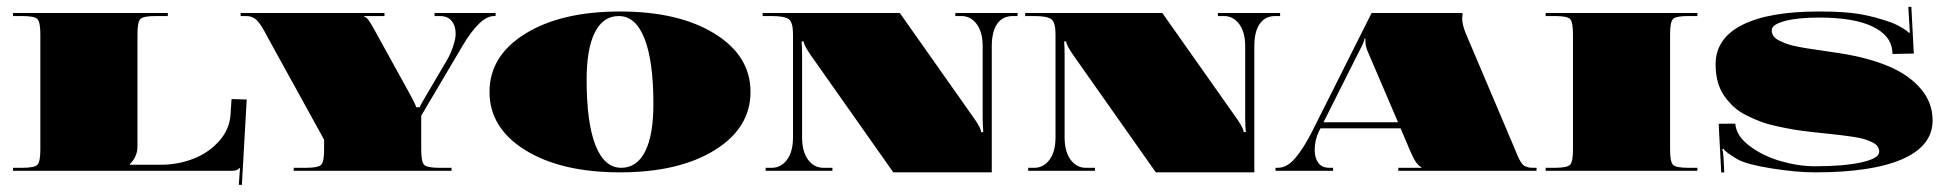

<svg xmlns="http://www.w3.org/2000/svg" viewBox="-20 -492 5613 553"><path d="M17.5 -454.5H463.3V-445.8H428.3Q392.9 -445.8 384.4 -437.3Q375.9 -428.8 375.9 -393.4V-69.9Q375.9 -41.1 354 -19.2V-17.5H443.2Q491.7 -17.5 536.3 -34.5Q580.9 -51.6 611.7 -86.3Q642.5 -121.1 644.2 -166.1L646.9 -206.7L690.6 -205.4L676.6 40.6L667.8 40.2L671.3 -8.7H670.9Q665.6 -3.5 660.8 -1.7Q656 0 644.7 0H17.5V-8.7H43.7Q79.1 -8.7 87.6 -17.3Q96.2 -25.8 96.2 -61.2V-393.4Q96.2 -428.8 87.6 -437.3Q79.1 -445.8 43.7 -445.8H17.5Z M673.1 -454.5H1087.4V-445.8H1028.8V-444.1Q1032.8 -442.7 1036.3 -439.9Q1039.8 -437.1 1043.9 -430.5Q1048.1 -424 1050.3 -420.2Q1052.4 -416.5 1058.6 -405.6Q1064.7 -394.7 1067.3 -389.9L1164.3 -214.2Q1176.6 -191 1178.8 -183.1H1188.8Q1190.1 -187.9 1205.4 -213.7L1267 -318.2Q1277.1 -335.2 1284.7 -357.3Q1292.4 -379.4 1292.4 -394.7Q1292.4 -417.4 1281 -431.6Q1269.7 -445.8 1246.5 -445.8H1231.6V-454.5H1407.3V-445.8H1403Q1362.8 -445.8 1311.2 -358.4L1193.2 -158.7V-61.2Q1193.2 -25.8 1201.7 -17.3Q1210.2 -8.7 1245.6 -8.7H1280.6V0H826V-8.7H861Q896.4 -8.7 904.9 -17.3Q913.5 -25.8 913.5 -61.2V-89.6L754.8 -377.6Q752.2 -382 747.2 -391.6Q742.1 -401.2 740.2 -404.7Q738.2 -408.2 733.8 -415.2Q729.5 -422.2 727.3 -424.8Q725.1 -427.4 721.2 -432Q717.2 -436.6 714.2 -438.4Q711.1 -440.1 706.7 -442.3Q702.4 -444.5 697.8 -445.1Q693.2 -445.8 687.5 -445.8H673.1Z M1493.2 -59.4Q1389.9 -123.3 1389.9 -227.3Q1389.9 -331.3 1493.2 -395.1Q1596.6 -458.9 1765.7 -458.9Q1934.9 -458.9 2038.2 -395.1Q2141.6 -331.3 2141.6 -227.3Q2141.6 -123.3 2038.2 -59.4Q1934.9 4.4 1765.7 4.4Q1596.6 4.4 1493.2 -59.4ZM1762.2 -445.8Q1717.2 -445.8 1693.4 -398.8Q1669.6 -351.8 1669.6 -262.2Q1669.6 -138.5 1695.1 -73.6Q1720.7 -8.7 1769.2 -8.7Q1814.2 -8.7 1838.1 -55.7Q1861.9 -102.7 1861.9 -192.3Q1861.9 -316 1836.3 -380.9Q1810.8 -445.8 1762.2 -445.8Z M2176.6 -454.5H2571.7L2788 -147.7Q2805.9 -121.5 2805.9 -111.5H2812.1Q2810.3 -132.4 2810.3 -153V-358.4Q2810.3 -399.5 2793.1 -422.6Q2775.8 -445.8 2749.1 -445.8H2731.6V-454.5H2910.8V-445.8H2897.7Q2867.6 -445.8 2852.1 -423.3Q2836.5 -400.8 2836.5 -358.4V4.4H2552.9L2314.2 -334.4Q2294.6 -363.2 2294.6 -372.8H2288.9Q2290.2 -356.6 2290.2 -330.9V-96.2Q2290.2 -55.1 2307.5 -31.9Q2324.7 -8.7 2351.4 -8.7H2377.6V0H2185.3V-8.7H2202.8Q2229.5 -8.7 2246.7 -31.9Q2264 -55.1 2264 -96.2V-393.4Q2264 -427.4 2252 -436.6Q2239.9 -445.8 2202.8 -445.8H2176.6Z M2932.7 -454.5H3327.8L3544.1 -147.7Q3562.1 -121.5 3562.1 -111.5H3568.2Q3566.4 -132.4 3566.4 -153V-358.4Q3566.4 -399.5 3549.2 -422.6Q3531.9 -445.8 3505.2 -445.8H3487.8V-454.5H3667V-445.8H3653.8Q3623.7 -445.8 3608.2 -423.3Q3592.7 -400.8 3592.7 -358.4V4.4H3309L3070.4 -334.4Q3050.7 -363.2 3050.7 -372.8H3045Q3046.3 -356.6 3046.3 -330.9V-96.2Q3046.3 -55.1 3063.6 -31.9Q3080.9 -8.7 3107.5 -8.7H3133.7V0H2941.4V-8.7H2958.9Q2985.6 -8.7 3002.8 -31.9Q3020.1 -55.1 3020.1 -96.2V-393.4Q3020.1 -427.4 3008.1 -436.6Q2996.1 -445.8 2958.9 -445.8H2932.7Z M4006.6 -139.9 3918.7 -345.3Q3912.6 -359.3 3912.6 -374.1Q3912.6 -376.3 3912.6 -378.5L3913 -381.1H3910Q3910 -372.4 3894.7 -344.4L3792 -139.9ZM3930.5 -454.5H4192.3V-449.3Q4191.4 -442.3 4191.4 -438.8Q4191.4 -420.5 4202.4 -394.2L4340 -69.9Q4342.2 -65.1 4345.9 -55.7Q4349.7 -46.3 4351 -43.3Q4352.3 -40.2 4355.6 -33.7Q4358.8 -27.1 4360.4 -25.1Q4361.9 -23.2 4365.2 -19Q4368.4 -14.9 4371.1 -14Q4373.7 -13.1 4377.8 -11.4Q4382 -9.6 4386.6 -9.2Q4391.2 -8.7 4397.3 -8.7H4405.6V0H4007.4V-8.7H4073.9V-10.5Q4059 -16.2 4042 -56.4L4014 -122.4H3783.2L3778.8 -113.6Q3766.6 -89.2 3766.6 -60.3Q3766.6 -37.6 3776.9 -23.2Q3787.2 -8.7 3809 -8.7H3819.5V0H3653.8V-8.7H3660.4Q3687.5 -8.7 3711.8 -38Q3736 -67.3 3759.6 -114.1Z M4431.8 -454.5H4868.9V-445.8H4842.7Q4807.3 -445.8 4798.7 -437.3Q4790.2 -428.8 4790.2 -393.4V-61.2Q4790.2 -25.8 4798.7 -17.3Q4807.3 -8.7 4842.7 -8.7H4868.9V0H4431.8V-8.7H4458Q4493.4 -8.7 4502 -17.3Q4510.5 -25.8 4510.5 -61.2V-393.4Q4510.5 -428.8 4502 -437.3Q4493.4 -445.8 4458 -445.8H4431.8Z M5492.1 -337.8 5430.9 -336.5 5430.1 -346.2Q5426.1 -390.3 5372.6 -415.9Q5319.1 -441.4 5219 -441.4Q5157.8 -441.4 5120.4 -431.4Q5083 -421.3 5083 -405.2Q5083 -395.5 5088.1 -388.1Q5093.1 -380.7 5104.7 -375Q5116.3 -369.3 5128.1 -365.2Q5139.9 -361 5160.4 -357.1Q5180.9 -353.1 5196.2 -351Q5211.5 -348.8 5238.2 -344.8Q5264.9 -340.9 5281.5 -338.3Q5361.5 -325.6 5419.6 -301.1Q5477.7 -276.7 5512 -236.7Q5546.3 -196.7 5546.3 -145.1Q5546.3 -72.1 5459.6 -33.9Q5372.8 4.4 5208 4.4Q5153.4 4.4 5083.3 -6.8Q5013.1 -17.9 4986 -32.3Q4976.8 -37.2 4961.3 -47.9Q4945.8 -58.6 4944.1 -63.8L4940.6 -62.1Q4943.2 -54.6 4944.1 -37.6L4946.2 4.4L4937.5 4.8L4930.1 -135.5L4978.1 -135.9Q4980.3 -101 5018.8 -71.9Q5057.3 -42.8 5108.6 -28Q5160 -13.1 5208 -13.1Q5291.1 -13.1 5341.8 -24.5Q5392.5 -35.8 5392.5 -54.6Q5392.5 -63.8 5387.5 -70.8Q5382.4 -77.8 5370.8 -83Q5359.3 -88.3 5347.7 -91.8Q5336.1 -95.3 5315.1 -98.3Q5294.1 -101.4 5279.3 -103.1Q5264.4 -104.9 5237.1 -107.7Q5209.8 -110.6 5194.1 -112.3Q5167 -115.4 5145.1 -119.1Q5123.3 -122.8 5097.2 -128.5Q5071.2 -134.2 5050.9 -141.8Q5030.6 -149.5 5009.6 -160Q4988.6 -170.5 4973.3 -184.7Q4958 -198.9 4945.8 -216.3Q4933.6 -233.8 4927.4 -256.8Q4921.3 -279.7 4921.3 -306.8Q4921.3 -381.1 4997.6 -420Q5073.9 -458.9 5219 -458.9Q5291.5 -458.9 5334.8 -451.7Q5378.1 -444.5 5425.3 -427.9Q5437.5 -423.5 5450.4 -416.5Q5463.3 -409.5 5470.5 -404.1Q5477.7 -398.6 5478.1 -397.3L5480.8 -398.2Q5480.3 -401.7 5479 -427.4L5476.4 -472L5485.1 -472.5Z"/></svg>

Font: FoglihtenBlackPcs
Style: BlackPcs
Weight: 900
Version: Version 0.75